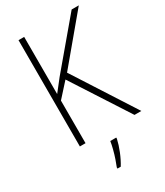

<svg xmlns="http://www.w3.org/2000/svg" viewBox="-227 -805 960 1117"><g transform="rotate(-30 253.0 -246.5)"><path d="M506 0H460L215 -379L131 -286V0H93V-714H131V-330Q143 -345 158.5 -365Q174 -385 193 -409L450 -714H498L243 -409ZM302 69Q294 105 277.5 146Q261 187 240 221H218V213Q225 196 234.5 168.5Q244 141 251.5 111.5Q259 82 262 61H302Z"/></g></svg>

Font: Noto Sans Kannada SemiCondensed ExtraLight
Style: Regular
Weight: 200
Width: 4
Designer: Jelle Bosma - Monotype Design Team
Foundry: Monotype Imaging Inc.
Version: Version 2.005; ttfautohint (v1.8.4.7-5d5b)